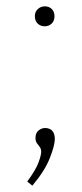

<svg xmlns="http://www.w3.org/2000/svg" viewBox="-20 -466 260 606"><path d="M66 107Q93 70 101.5 47Q110 24 110 13Q110 4 105.5 -2Q101 -8 96.5 -14Q92 -20 92 -31Q92 -46 101.5 -54Q111 -62 123 -62Q131 -62 138 -58.5Q145 -55 149 -47Q153 -39 153 -27Q153 -7 137 33.5Q121 74 82 120ZM90 -415Q90 -429 99.5 -437.5Q109 -446 121 -446Q135 -446 143.5 -437.5Q152 -429 152 -415Q152 -400 143 -391.5Q134 -383 121 -383Q108 -383 99 -391.5Q90 -400 90 -415Z"/></svg>

Font: Bitter Thin ExtraLight
Style: Regular
Weight: 250
Version: Version 2.002